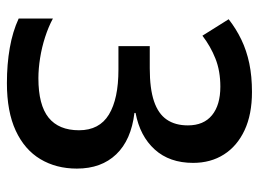

<svg xmlns="http://www.w3.org/2000/svg" viewBox="-120 -644 774 575"><g transform="rotate(90 267.5 -357.0)"><path d="M468.3 -547.9Q468.3 -477.1 428.2 -432.9Q388.2 -388.7 318.8 -375.5V-372.1Q399.9 -362.3 442.6 -317.6Q485.4 -272.9 485.4 -199.7Q485.4 -137.7 457 -90.3Q428.7 -43 371.8 -16.6Q314.9 9.8 229.5 9.8Q172.4 9.8 123.8 1.2Q75.2 -7.3 36.1 -25.4V-127.9Q60.5 -114.7 91.3 -104.7Q122.1 -94.7 154.3 -89.6Q186.5 -84.5 214.8 -84.5Q294.9 -84.5 332.8 -115Q370.6 -145.5 370.6 -206.1Q370.6 -267.1 323.5 -295.7Q276.4 -324.2 189 -324.2H118.7V-418H185.1Q246.1 -418 283.7 -430.7Q321.3 -443.4 338.6 -468.8Q356 -494.1 356 -532.2Q356 -579.6 325.4 -604.5Q294.9 -629.4 240.2 -629.4Q192.9 -629.4 156 -614.7Q119.1 -600.1 87.4 -575.7L38.1 -654.3Q66.9 -676.8 99.4 -692.4Q131.8 -708 170.4 -716.1Q209 -724.1 255.9 -724.1Q323.2 -724.1 370.6 -701.9Q418 -679.7 443.1 -640.1Q468.3 -600.6 468.3 -547.9Z"/></g></svg>

Font: Open Sans SemiCondensed SemiBold
Style: Regular
Weight: 600
Width: 4
Designer: Monotype Design Team
Foundry: Monotype Imaging Inc.
Version: Version 3.000